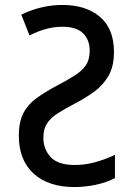

<svg xmlns="http://www.w3.org/2000/svg" viewBox="-20 -745 540 775"><path d="M281 10Q175 10 115.5 -44.5Q56 -99 56 -197Q56 -254 75 -289.5Q94 -325 129 -350Q164 -375 211 -400Q253 -422 282 -440.5Q311 -459 326.5 -481.5Q342 -504 342 -540Q342 -585 315 -611Q288 -637 231 -637Q168 -637 99 -602L66 -686Q147 -725 232 -725Q327 -725 383.5 -677Q440 -629 440 -535Q440 -477 418 -439Q396 -401 361 -375.5Q326 -350 286 -329Q244 -307 214.5 -288.5Q185 -270 170 -247Q155 -224 155 -189Q155 -143 184.5 -111Q214 -79 282 -79Q322 -79 363 -90Q404 -101 444 -120V-26Q409 -8 366 1Q323 10 281 10Z"/></svg>

Font: Noto Sans Mono ExtraCondensed Medium
Style: Regular
Weight: 500
Width: 2
Designer: Monotype Design Team
Foundry: Monotype Imaging Inc.
Version: Version 2.014